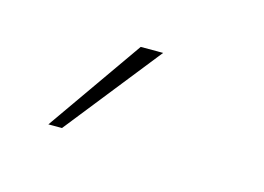

<svg xmlns="http://www.w3.org/2000/svg" viewBox="-35 -79 290 211"><g transform="rotate(15 110.5 26.0)"><path d="M29.5 80.5H45L131 -28H105.5Z"/></g></svg>

Font: Anybody Expanded Thin
Style: Regular
Weight: 250
Width: 7
Version: Version 1.113;gftools[0.9.25]